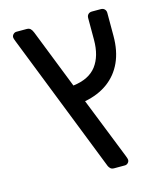

<svg xmlns="http://www.w3.org/2000/svg" viewBox="-106 -648 710 849"><g transform="rotate(-15 249.0 -223.5)"><path d="M311.3 124Q300.4 124 294.8 118.9Q289.3 113.9 286.1 107.3L34.6 -532.5Q31.9 -539.9 30.6 -543.6Q29.3 -547.2 29.3 -550.8Q29.3 -558.8 35.5 -564.9Q41.7 -571 49.9 -571H96.7Q107.7 -571 114 -565.1Q120.2 -559.3 125.1 -547L231.7 -276.1Q304.7 -285 338.3 -329.3Q371.9 -373.7 371.9 -448.1V-547.7Q371.9 -558.3 378.3 -564.6Q384.7 -571 394.9 -571H436.6Q446.8 -571 453.2 -564.4Q459.6 -557.9 459.6 -547.7V-442.3Q459.6 -373.1 436.3 -322.3Q413.1 -271.6 369.2 -239.5Q325.4 -207.5 263.5 -195.7L375 85.3Q380.4 99.2 380.4 103.8Q380.4 112 374.3 118Q368.2 124 360.1 124Z"/></g></svg>

Font: Rubik Light
Style: Regular
Weight: 300
Designer: Hubert and Fischer
Foundry: Hubert and Fischer
Version: Version 2.300;gftools[0.9.30]